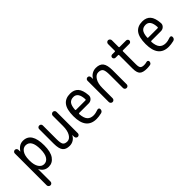

<svg xmlns="http://www.w3.org/2000/svg" viewBox="89 -1646 2821 2821"><g transform="rotate(-45 1500.0 -235.0)"><path d="M138.7 -264.6V-254.9Q138.7 -164.1 171.4 -114.7Q204.1 -65.4 254.9 -65.4Q307.6 -65.4 339.4 -113.8Q371.1 -162.1 371.1 -259.8Q371.1 -455.1 254.9 -455.1Q204.1 -455.1 171.4 -405.3Q138.7 -355.5 138.7 -264.6ZM59.6 179.7V-483.4Q59.6 -498 70.8 -508.8Q82 -519.5 96.7 -519.5Q112.3 -519.5 123 -509.3Q133.8 -499 134.8 -483.4L135.7 -446.3Q135.7 -445.3 136.7 -445.3Q138.7 -445.3 138.7 -446.3Q192.4 -530.3 275.4 -530.3Q450.2 -530.3 450.2 -259.8Q450.2 -125 401.9 -57.6Q353.5 9.8 275.4 9.8Q185.5 9.8 141.6 -74.2Q141.6 -75.2 139.6 -75.2Q138.7 -75.2 138.7 -74.2V179.7Q138.7 196.3 127.4 208Q116.2 219.7 100.1 219.7Q84 219.7 71.8 208Q59.6 196.3 59.6 179.7Z M710 9.8Q632.8 9.8 599.1 -33.2Q565.4 -76.2 565.4 -179.7V-482.4Q565.4 -498 576.7 -508.8Q587.9 -519.5 604 -519.5Q620.1 -519.5 630.9 -508.8Q641.6 -498 641.6 -482.4V-198.2Q641.6 -115.2 660.2 -87.9Q678.7 -60.5 730.5 -60.5Q779.3 -60.5 812.5 -115.7Q845.7 -170.9 845.7 -267.6V-480.5Q845.7 -496.1 857.9 -507.8Q870.1 -519.5 886.2 -519.5Q902.3 -519.5 913.6 -508.3Q924.8 -497.1 924.8 -480.5V-37.1Q924.8 -22.5 914.1 -11.2Q903.3 0 887.7 0Q872.1 0 861.3 -10.7Q850.6 -21.5 849.6 -37.1L848.6 -74.2Q848.6 -75.2 847.7 -75.2Q845.7 -75.2 845.7 -74.2Q827.1 -35.2 790.5 -12.7Q753.9 9.8 710 9.8Z M1254.9 -460.9Q1200.2 -460.9 1172.4 -427.2Q1144.5 -393.6 1138.7 -310.5Q1138.7 -299.8 1149.4 -299.8H1344.7Q1355.5 -299.8 1356.4 -311.5Q1349.6 -460.9 1254.9 -460.9ZM1269.5 9.8Q1054.7 9.8 1054.7 -259.8Q1054.7 -400.4 1105 -465.3Q1155.3 -530.3 1254.9 -530.3Q1336.9 -530.3 1380.9 -480.5Q1424.8 -430.7 1432.6 -320.3Q1435.5 -285.2 1410.2 -259.8Q1384.8 -234.4 1347.7 -234.4H1149.4Q1138.7 -234.4 1137.7 -221.7Q1143.6 -134.8 1177.7 -96.7Q1211.9 -58.6 1275.4 -58.6Q1316.4 -58.6 1373 -79.1Q1386.7 -84 1398.4 -76.7Q1410.2 -69.3 1410.2 -54.7Q1410.2 -13.7 1373 -3.9Q1314.5 9.8 1269.5 9.8Z M1570.3 -40V-483.4Q1570.3 -498 1581.1 -508.8Q1591.8 -519.5 1607.4 -519.5Q1623 -519.5 1633.3 -509.3Q1643.6 -499 1644.5 -483.4L1646.5 -446.3Q1646.5 -445.3 1647.5 -445.3Q1649.4 -445.3 1649.4 -446.3Q1668 -484.4 1706.5 -507.3Q1745.1 -530.3 1790 -530.3Q1869.1 -530.3 1904.8 -484.9Q1940.4 -439.5 1940.4 -330.1V-38.1Q1940.4 -22.5 1929.2 -11.2Q1918 0 1901.9 0Q1885.7 0 1874.5 -11.2Q1863.3 -22.5 1863.3 -38.1V-311.5Q1863.3 -399.4 1843.3 -429.2Q1823.2 -459 1769.5 -459Q1719.7 -459 1684.6 -402.8Q1649.4 -346.7 1649.4 -252V-40Q1649.4 -23.4 1637.7 -11.7Q1626 0 1609.9 0Q1593.8 0 1582 -12.2Q1570.3 -24.4 1570.3 -40Z M2099.6 -430.7Q2085.9 -430.7 2075.7 -441.4Q2065.4 -452.1 2065.4 -466.3Q2065.4 -480.5 2075.7 -490.2Q2085.9 -500 2099.6 -500H2154.3Q2165 -500 2165 -510.7V-650.4Q2165 -667 2176.8 -678.7Q2188.5 -690.4 2204.1 -690.4Q2219.7 -690.4 2231.9 -678.2Q2244.1 -666 2244.1 -650.4V-510.7Q2244.1 -500 2254.9 -500H2389.6Q2403.3 -500 2414.1 -490.2Q2424.8 -480.5 2424.8 -466.3Q2424.8 -452.1 2414.6 -441.4Q2404.3 -430.7 2389.6 -430.7H2254.9Q2244.1 -430.7 2244.1 -419.9V-150.4Q2244.1 -94.7 2260.7 -75.7Q2277.3 -56.6 2325.2 -56.6Q2350.6 -56.6 2381.8 -65.4Q2394.5 -68.4 2404.8 -60.5Q2415 -52.7 2415 -40Q2415 -24.4 2406.2 -11.7Q2397.5 1 2381.8 3.9Q2348.6 9.8 2315.4 9.8Q2231.4 9.8 2198.2 -22.5Q2165 -54.7 2165 -139.6V-419.9Q2165 -430.7 2154.3 -430.7Z M2754.9 -460.9Q2700.2 -460.9 2672.4 -427.2Q2644.5 -393.6 2638.7 -310.5Q2638.7 -299.8 2649.4 -299.8H2844.7Q2855.5 -299.8 2856.4 -311.5Q2849.6 -460.9 2754.9 -460.9ZM2769.5 9.8Q2554.7 9.8 2554.7 -259.8Q2554.7 -400.4 2605 -465.3Q2655.3 -530.3 2754.9 -530.3Q2836.9 -530.3 2880.9 -480.5Q2924.8 -430.7 2932.6 -320.3Q2935.5 -285.2 2910.2 -259.8Q2884.8 -234.4 2847.7 -234.4H2649.4Q2638.7 -234.4 2637.7 -221.7Q2643.6 -134.8 2677.7 -96.7Q2711.9 -58.6 2775.4 -58.6Q2816.4 -58.6 2873 -79.1Q2886.7 -84 2898.4 -76.7Q2910.2 -69.3 2910.2 -54.7Q2910.2 -13.7 2873 -3.9Q2814.5 9.8 2769.5 9.8Z"/></g></svg>

Font: Rounded-X Mgen+ 1m regular
Style: Regular
Weight: 400
Designer: [Source Han Sans]
Ryoko NISHIZUKA  (kana & ideographs); Paul D. Hunt (Latin, Greek & Cyrillic); Wenlong ZHANG  (bopomofo
Version: Version 1.059.20150602